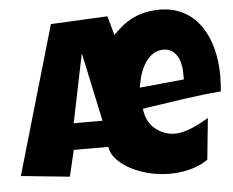

<svg xmlns="http://www.w3.org/2000/svg" viewBox="-51 -767 1021 840"><g transform="rotate(-5 459.0 -347.5)"><path d="M323.7 -546.4 388.2 -244.6H261.7ZM568.8 -402.8C579.6 -457.5 614.7 -531.2 679.7 -531.2C744.6 -531.2 758.3 -460.9 758.3 -423.8V-393.6L563 -374.5ZM224.6 -13.2 252 -128.4H403.3L407.2 -112.8C411.6 -97.7 420.9 -84.5 433.6 -70.8C487.3 -15.1 581.5 12.2 660.6 12.2C719.7 12.2 783.2 -1 830.1 -34.7L848.6 -216.8C804.2 -189.5 746.6 -160.6 699.7 -160.6C644.5 -160.6 585.9 -197.3 572.8 -258.8L568.4 -281.2L589.8 -284.7C698.2 -300.3 805.7 -318.8 915 -327.1C917.5 -350.6 918.5 -374 918.5 -397C918.5 -560.1 844.2 -707 678.7 -707C608.9 -707 548.3 -685.5 497.6 -637.2L472.7 -614.3L449.2 -697.8L200.2 -685.5L11.2 -34.7Z"/></g></svg>

Font: Luckiest Guy
Style: Regular
Weight: 400
Designer: Astigmatic (AOETI)
Foundry: Astigmatic (AOETI)
Version: Version 1.001